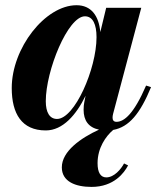

<svg xmlns="http://www.w3.org/2000/svg" viewBox="-20 -490 610 736"><path d="M471 144 455.5 136.5C444 158.5 417.5 190 387.5 190C366 190 354 172 354 135.5C354 77 385.5 32 414 8C474.5 -3 517 -54 559 -156L540 -162C493.5 -54.5 456.5 -23 426.5 -23C415.5 -23 411.5 -30 411.5 -38.5C411.5 -43 412 -48 413.5 -53.5L521.5 -460H387L364.5 -367C359 -429.5 329.5 -470 273.5 -470C153 -470 25 -305.5 25 -152.5C25 -54 63.5 10 155.5 10C221 10 272.5 -50 308 -123L303 -97.5C301.5 -90.5 300.5 -81 300.5 -69C300.5 -28.5 319 -1.5 359.5 7C289.5 39 217 90 217 151.5C217 206.5 270 226.5 331 226.5C417 226.5 456.5 172 471 144ZM350 -347.5C350 -226 266 -34 198.5 -34C170.5 -34 155.5 -59 155.5 -102C155.5 -219.5 240 -427.5 305.5 -427.5C336 -427.5 350 -396.5 350 -347.5Z"/></svg>

Font: Bodoni* 11pt
Style: Bold Italic
Weight: 700
Italic angle: -13°
Version: Version 2.3